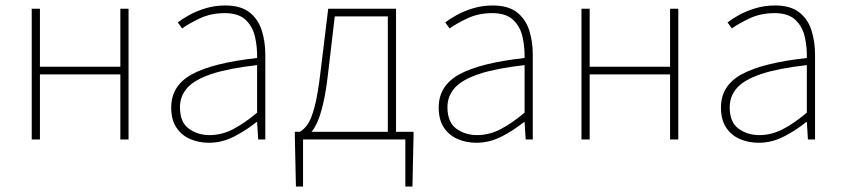

<svg xmlns="http://www.w3.org/2000/svg" viewBox="-20 -510 3082 702"><path d="M96 0V-478H126V-266H420V-478H450V0H420V-238H126V0Z M744 12Q707 12 675.5 -1.5Q644 -15 625 -43.5Q606 -72 606 -117Q606 -197 682 -238.5Q758 -280 920 -298Q921 -337 912.5 -375Q904 -413 878 -437.5Q852 -462 802 -462Q751 -462 710 -442.5Q669 -423 646 -406L630 -428Q645 -440 671 -454.5Q697 -469 731 -479.5Q765 -490 804 -490Q860 -490 892 -465Q924 -440 937 -399Q950 -358 950 -310V0H924L920 -64H918Q881 -34 836.5 -11Q792 12 744 12ZM746 -16Q790 -16 831 -37Q872 -58 920 -98V-272Q815 -260 753.5 -239.5Q692 -219 665 -189Q638 -159 638 -118Q638 -63 670.5 -39.5Q703 -16 746 -16Z M1088 0V172H1062L1058 -12V-28H1492V-12L1488 172H1462V0ZM1398 -10V-450H1204L1180 -246Q1172 -175 1161.5 -131Q1151 -87 1140 -63Q1129 -39 1118.5 -27.5Q1108 -16 1100 -10L1076 -28Q1091 -36 1104.5 -55Q1118 -74 1130 -118.5Q1142 -163 1152 -248L1180 -478H1428V-10Z M1722 12Q1685 12 1653.5 -1.5Q1622 -15 1603 -43.5Q1584 -72 1584 -117Q1584 -197 1660 -238.5Q1736 -280 1898 -298Q1899 -337 1890.5 -375Q1882 -413 1856 -437.5Q1830 -462 1780 -462Q1729 -462 1688 -442.5Q1647 -423 1624 -406L1608 -428Q1623 -440 1649 -454.5Q1675 -469 1709 -479.5Q1743 -490 1782 -490Q1838 -490 1870 -465Q1902 -440 1915 -399Q1928 -358 1928 -310V0H1902L1898 -64H1896Q1859 -34 1814.5 -11Q1770 12 1722 12ZM1724 -16Q1768 -16 1809 -37Q1850 -58 1898 -98V-272Q1793 -260 1731.5 -239.5Q1670 -219 1643 -189Q1616 -159 1616 -118Q1616 -63 1648.5 -39.5Q1681 -16 1724 -16Z M2106 0V-478H2136V-266H2430V-478H2460V0H2430V-238H2136V0Z M2754 12Q2717 12 2685.5 -1.5Q2654 -15 2635 -43.5Q2616 -72 2616 -117Q2616 -197 2692 -238.5Q2768 -280 2930 -298Q2931 -337 2922.5 -375Q2914 -413 2888 -437.5Q2862 -462 2812 -462Q2761 -462 2720 -442.5Q2679 -423 2656 -406L2640 -428Q2655 -440 2681 -454.5Q2707 -469 2741 -479.5Q2775 -490 2814 -490Q2870 -490 2902 -465Q2934 -440 2947 -399Q2960 -358 2960 -310V0H2934L2930 -64H2928Q2891 -34 2846.5 -11Q2802 12 2754 12ZM2756 -16Q2800 -16 2841 -37Q2882 -58 2930 -98V-272Q2825 -260 2763.5 -239.5Q2702 -219 2675 -189Q2648 -159 2648 -118Q2648 -63 2680.5 -39.5Q2713 -16 2756 -16Z"/></svg>

Font: Source Sans 3
Style: Regular
Weight: 200
Designer: Paul D. Hunt
Foundry: Adobe
Version: Version 3.046;hotconv 1.0.118;makeotfexe 2.5.65603